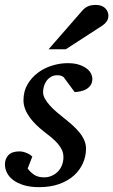

<svg xmlns="http://www.w3.org/2000/svg" viewBox="-28 -752 462 784"><path d="M349.1 -431.2Q349.1 -413.6 341.3 -403.1Q333.5 -392.6 322.3 -386.7Q311 -380.9 298.6 -378.7Q286.1 -376.5 276.9 -376L231.9 -437Q229 -439.5 222.7 -442.1Q216.3 -444.8 207 -444.8Q190.4 -444.8 179.2 -437.7Q168 -430.7 160.9 -420.2Q153.8 -409.7 150.9 -397.7Q147.9 -385.7 147.9 -376Q147.9 -362.3 155.8 -348.4Q163.6 -334.5 176.3 -320.6Q189 -306.6 204.8 -293.2Q220.7 -279.8 236.8 -267.1Q253.4 -253.9 268.8 -240Q284.2 -226.1 296.4 -211.2Q308.6 -196.3 315.9 -179.7Q323.2 -163.1 323.2 -145Q323.2 -114.3 310.8 -85.9Q298.3 -57.6 274.2 -35.6Q250 -13.7 214.1 -0.7Q178.2 12.2 131.8 12.2Q95.7 12.2 69.3 4.2Q43 -3.9 25.9 -16.8Q8.8 -29.8 0.5 -46.4Q-7.8 -63 -7.8 -80.1Q-7.8 -104 6.6 -118.9Q21 -133.8 51.8 -133.8Q61 -133.8 69.3 -131.3Q77.6 -128.9 84.5 -125.7Q91.3 -122.6 96.4 -118.9Q101.6 -115.2 104 -112.8L85 -64Q95.7 -48.8 111.6 -38.3Q127.4 -27.8 152.8 -27.8Q168 -27.8 182.1 -33.7Q196.3 -39.6 207.3 -50.3Q218.3 -61 224.6 -76.4Q231 -91.8 231 -110.8Q231 -126 224.9 -139.4Q218.8 -152.8 207.8 -165.5Q196.8 -178.2 181.9 -190.7Q167 -203.1 148.9 -216.8Q133.3 -229 118.9 -243.2Q104.5 -257.3 93 -273.2Q81.5 -289.1 74.7 -306.6Q67.9 -324.2 67.9 -342.8Q67.9 -379.4 84.5 -407.7Q101.1 -436 127.2 -455.3Q153.3 -474.6 185.3 -484.4Q217.3 -494.1 248 -494.1Q276.4 -494.1 295.7 -487.5Q314.9 -481 326.9 -471.4Q338.9 -461.9 344 -450.9Q349.1 -439.9 349.1 -431.2ZM414.6 -689Q414.6 -674.8 408.2 -665.3Q401.9 -655.8 390.6 -647.9L240.7 -550.8H170.4L306.6 -707Q311.5 -712.9 316.9 -717.3Q322.3 -721.7 328.9 -725.1Q335.4 -728.5 344 -730.2Q352.5 -731.9 363.8 -731.9Q377 -731.9 386.5 -728Q396 -724.1 402.1 -718Q408.2 -711.9 411.4 -704.1Q414.6 -696.3 414.6 -689Z"/></svg>

Font: Charis SIL Phon
Style: Italic
Weight: 400
Italic angle: -11°
Foundry: SIL International
Version: Version 5.000